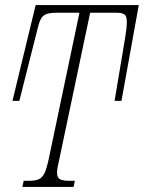

<svg xmlns="http://www.w3.org/2000/svg" viewBox="-20 -734 565 754"><path d="M68 0 73 -24H95Q118 -24 132 -30Q146 -36 154.5 -53.5Q163 -71 171 -108L292 -684H203Q176 -684 161.5 -678.5Q147 -673 139.5 -657.5Q132 -642 125 -611L56 -338H29L120 -714H525L457 -338H430L472 -589Q475 -607 476.5 -622Q478 -637 478 -648Q478 -671 468.5 -677.5Q459 -684 437 -684H334L213 -109Q209 -92 206.5 -79Q204 -66 204 -56Q204 -36 215.5 -30Q227 -24 252 -24H274L269 0Z"/></svg>

Font: Noto Serif ExtraCondensed ExtraLight
Style: Italic
Weight: 200
Width: 2
Italic angle: -12°
Designer: Monotype Design Team
Foundry: Monotype Imaging Inc.
Version: Version 2.014; ttfautohint (v1.8.4.7-5d5b)